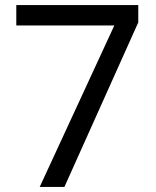

<svg xmlns="http://www.w3.org/2000/svg" viewBox="-20 -734 612 754"><path d="M136 0H233L523 -646V-714H44V-634H429Z"/></svg>

Font: Noto Sans Osage
Style: Regular
Weight: 400
Designer: Monotype Design Team
Foundry: Monotype Imaging Inc.
Version: Version 2.002